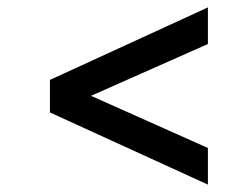

<svg xmlns="http://www.w3.org/2000/svg" viewBox="-20 -529 664 519"><path d="M542 -30V-129L226 -270L542 -410V-509L115 -313V-225Z"/></svg>

Font: Mluvka Medium
Style: Regular
Weight: 500
Designer: Modified by Jiří Krblich, Original typeface by Gumpita Rahayu
Foundry: Gumpita Rahayu & Jiří Krblich
Version: Version 2.000;Glyphs 3.1.1 (3134)